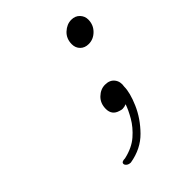

<svg xmlns="http://www.w3.org/2000/svg" viewBox="-121 -308 487 487"><g transform="rotate(-45 123.0 -64.5)"><path d="M203 -171Q189 -171 180.5 -179.5Q172 -188 172 -201Q172 -221 185.5 -233.5Q199 -246 215 -246Q229 -246 237.5 -237Q246 -228 246 -216Q246 -197 233 -184Q220 -171 203 -171ZM66 117Q59 117 54.5 113.5Q50 110 50 106Q50 99 63 99Q94 92 113.5 75Q133 58 144.5 38Q156 18 161 3Q154 6 147 6Q144 6 138 4Q117 -2 117 -24Q117 -44 130 -56.5Q143 -69 159 -69Q176 -69 184.5 -58Q193 -47 190 -31Q190 -10 176 22.5Q162 55 135 82.5Q108 110 66 117Z"/></g></svg>

Font: Fleur De Leah
Style: Regular
Weight: 400
Designer: Robert E. Leuschke
Foundry: Robert E. Leuschke
Version: Version 1.010; ttfautohint (v1.8.3)